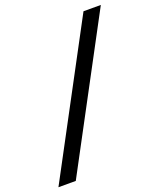

<svg xmlns="http://www.w3.org/2000/svg" viewBox="-176 -850 838 1009"><g transform="rotate(-20 242.5 -345.0)"><path d="M-26 67 414 -757H511L71 67Z"/></g></svg>

Font: Instrument Sans Medium
Style: Italic
Weight: 500
Italic angle: -13°
Designer: Rodrigo Fuenzalida
Foundry: fragTYPE
Version: Version 1.000;gftools[0.9.28]